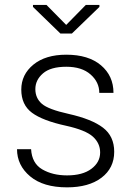

<svg xmlns="http://www.w3.org/2000/svg" viewBox="-20 -764 549 793"><path d="M393.6 -134.3Q393.6 -172.4 363.8 -199.5Q334 -226.6 252.9 -244.6Q156.2 -265.6 112.1 -298.3Q67.9 -331.1 67.9 -394Q67.9 -456.1 117.9 -497.1Q168 -538.1 253.9 -538.1Q345.2 -538.1 397 -494.4Q448.7 -450.7 448.7 -380.4H390.1Q390.1 -424.8 354 -456.5Q317.9 -488.3 253.9 -488.3Q189 -488.3 157.5 -460.9Q126 -433.6 126 -396Q126 -358.9 152.8 -335.4Q179.7 -312 263.7 -293.5Q359.4 -272 405.5 -236.6Q451.7 -201.2 451.7 -137.2Q451.7 -69.8 399.2 -30Q346.7 9.8 256.8 9.8Q158.7 9.8 104.5 -35.6Q50.3 -81.1 50.3 -147.9H108.4Q111.8 -89.4 154.5 -64.5Q197.3 -39.6 256.8 -39.6Q321.3 -39.6 357.4 -66.7Q393.6 -93.8 393.6 -134.3ZM253.4 -661.1 334.5 -743.7H390.6V-735.4L276.9 -625.5H229.5L116.2 -735.4V-743.7H171.9Z"/></svg>

Font: Roboto Web
Style: Light
Weight: 300
Designer: Google
Version: Version 1.200310; 2013